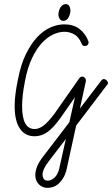

<svg xmlns="http://www.w3.org/2000/svg" viewBox="-20 -668 543 930"><path d="M302 -648Q312 -646 316.5 -637Q321 -628 321 -618Q321 -608 318.5 -599.5Q316 -591 311.5 -583Q307 -575 301 -571Q295 -567 287 -567Q275 -567 269 -577Q263 -587 263 -598Q263 -606 265.5 -615Q268 -624 272.5 -631.5Q277 -639 283.5 -643.5Q290 -648 298 -648ZM408 -469Q409 -466 409 -464Q409 -462 409 -461Q409 -455 404 -450Q399 -445 389 -445Q380 -445 375 -457Q364 -486 342 -500Q320 -514 291 -514Q266 -514 237.5 -501Q209 -488 183 -460Q157 -432 135 -386Q113 -340 101 -275Q87 -205 87 -154Q87 -43 148 -43Q158 -43 168.5 -47Q179 -51 190 -59Q201 -67 214 -81Q227 -95 243 -116L364 -289Q370 -297 378 -297Q385 -297 390.5 -291.5Q396 -286 396 -279V-275L367 -142L470 -277Q476 -285 483 -285Q490 -285 496.5 -278.5Q503 -272 503 -266Q503 -260 498 -256L349 -60L302 155Q296 178 286 194.5Q276 211 263.5 222Q251 233 237 237.5Q223 242 211 242Q185 242 168 224.5Q151 207 151 180Q151 161 159.5 139Q168 117 189 90L316 -76L343 -197L271 -94Q237 -47 208.5 -27.5Q180 -8 148 -8Q101 -8 76 -45.5Q51 -83 51 -154Q51 -181 55 -213.5Q59 -246 67 -283Q81 -357 106.5 -408Q132 -459 162.5 -490.5Q193 -522 226.5 -536Q260 -550 291 -550Q335 -550 364 -528.5Q393 -507 408 -469ZM299 5 217 112Q186 152 186 178Q186 189 191.5 198Q197 207 212 207Q228 207 244 192.5Q260 178 267 148Z"/></svg>

Font: Gruenewald VA
Style: Regular
Weight: 400
Designer: Peter Wiegel
Foundry: Peter Wiegel, nach dem Schriftentwurf von Dr. H. Gr¸newald
Version: Version 0.007